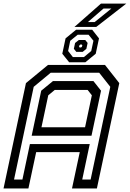

<svg xmlns="http://www.w3.org/2000/svg" viewBox="-37 -1068 736 1088"><path d="M-17 0 110 -597 235 -700H558L639 -597L512 0H371L415 -206H168L124 0ZM42.5 -50.5H90L132.5 -251.5H471.5L429 -50.5H476.5L588 -576L525 -656H250.5L154 -576ZM198 -347H445L483.5 -528L459.5 -558.5H273.5L236.5 -528ZM142.5 -299 196.5 -554 263 -608.5H492.5L535.5 -554L481.5 -299ZM355 -715 316 -763.5 334.5 -850.5 394 -899.5H485.5L524 -850.5L505.5 -763.5L446.5 -715ZM376 -744.5H438.5L480 -779L492.5 -837L465 -871H403L361 -837L349 -779ZM395.5 -774 381.5 -791.5 388.5 -824.5 410 -841.5H446L459.5 -824.5L452.5 -791.5L431.5 -774ZM414 -799H422.5L427.5 -803.5L429.5 -811L426.5 -815.5H418L413 -811L411 -803.5ZM385 -915.5 535 -1047.5H678.5L508.5 -915.5ZM461 -943H499.5L594 -1019.5H549.5Z"/></svg>

Font: Tourney Thin Medium
Style: Italic
Weight: 500
Italic angle: -12°
Version: Version 1.015